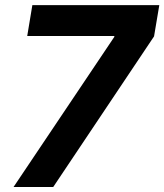

<svg xmlns="http://www.w3.org/2000/svg" viewBox="-20 -748 657 768"><path d="M34.2 0 437 -600.1 437.5 -604H88.9L109.4 -727.5H617.2L596.2 -602.5L192.9 0Z"/></svg>

Font: Inter 18pt
Style: Bold Italic
Weight: 700
Italic angle: -9.3988°
Designer: Rasmus Andersson
Foundry: rsms
Version: Version 4.001;git-66647c0bb